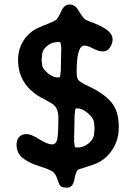

<svg xmlns="http://www.w3.org/2000/svg" viewBox="-20 -758 602 861"><path d="M240.2 -410.6H243.7Q251 -410.6 251 -428.2L252.4 -435.5V-439.9L252.9 -444.3V-466.3L253.4 -470.7V-492.7L253.9 -497.1V-512.2L254.4 -518.6V-536.1L254.9 -544.9L254.4 -546.9L252.9 -557.6Q252.4 -559.6 252.4 -561Q252.4 -569.8 243.7 -569.8H239.3Q235.4 -568.8 232.4 -568.8Q211.4 -568.8 189.9 -550.8Q168.5 -532.7 168.5 -508.3L167 -494.6V-483.4L169.4 -466.3Q169.4 -450.7 193.4 -430.7Q217.3 -410.6 240.2 -410.6ZM403.3 -190.4 402.3 -202.1Q402.3 -226.1 375.7 -249Q349.1 -272 328.6 -272H322.8Q315.9 -272 315.9 -252.4Q314.9 -248.5 314.9 -246.1L314.5 -241.7V-232.4L314 -227.5V-204.1L313.5 -199.2V-180.2L313 -175.8V-154.3L312.5 -149.9V-135.7L312 -126.5V-124Q314.5 -114.3 314.5 -105.5Q314.5 -96.7 322.3 -96.7H329.1Q356 -96.7 379.2 -116.5Q402.3 -136.2 402.3 -163.1L403.8 -177.7V-188ZM329.6 -714.4Q352.1 -677.2 363.8 -669.4Q364.7 -668.9 405 -652.8Q445.3 -636.7 465.1 -619.4Q484.9 -602.1 484.9 -582Q484.9 -562 472.9 -544.7Q460.9 -527.3 441.7 -527.3Q422.4 -527.3 397.5 -540.5Q372.6 -553.7 358.4 -553.7Q323.7 -553.7 323.7 -435.1Q323.7 -408.2 331.3 -399.2Q338.9 -390.1 365.5 -377.2Q392.1 -364.3 406.7 -356.4Q459 -327.6 485.8 -290.8Q512.7 -253.9 512.7 -186.3Q512.7 -118.7 470.2 -68.4Q446.8 -40.5 413.1 -25.4Q400.9 -20 366.5 -9.3Q332 1.5 330.6 2.4Q320.3 8.8 313.7 46.1Q307.1 83.5 281.2 83.5Q257.8 83.5 251.2 76.2Q244.6 68.8 237.3 45.7Q230 22.5 217.3 12.5Q204.6 2.4 156.5 -12.7Q108.4 -27.8 81.3 -49.8Q54.2 -71.8 54.2 -109.4Q54.2 -130.9 65.9 -143.8Q77.6 -156.7 98.6 -156.7Q119.6 -156.7 156.5 -133.5Q193.4 -110.4 212.4 -110.4Q231.4 -110.4 236.6 -132.8Q241.7 -155.3 241.7 -231Q241.7 -269.5 220.2 -288.6Q216.3 -292 197.3 -302.7L160.2 -322.8Q61 -380.9 61 -489.3Q61 -552.2 101.6 -597.2Q122.1 -619.6 147.5 -631.3Q172.9 -643.1 196 -651.9Q219.2 -660.6 229.7 -667.7Q240.2 -674.8 253.9 -706.3Q267.6 -737.8 291.5 -737.8Q315.4 -737.8 329.6 -714.4Z"/></svg>

Font: Averia Sans Libre
Style: Bold
Weight: 700
Version: Version 1.002